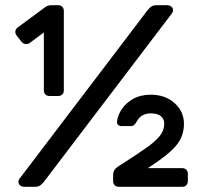

<svg xmlns="http://www.w3.org/2000/svg" viewBox="-20 -720 786 740"><path d="M585 -700H623Q634 -700 640.5 -694.5Q647 -689 647 -680Q647 -674 643 -669L149 -19Q141 -9 133.5 -4.5Q126 0 113 0H75Q64 0 57.5 -5.5Q51 -11 51 -20Q51 -26 55 -31L549 -681Q557 -691 564.5 -695.5Q572 -700 585 -700ZM204 -350H171Q161 -350 155 -356Q149 -362 149 -372V-595L94 -554Q89 -550 81 -550Q71 -550 63 -559L44 -583Q39 -590 39 -597Q39 -607 48 -614L155 -693Q165 -700 178 -700H204Q214 -700 220 -694Q226 -688 226 -678V-372Q226 -362 220 -356Q214 -350 204 -350ZM438 -80Q513 -128 546.5 -152Q580 -176 596.5 -197Q613 -218 613 -243Q613 -261 600.5 -272Q588 -283 561 -283Q524 -283 507 -252Q501 -241 496 -237.5Q491 -234 483 -234H449Q440 -234 435 -239Q430 -244 431 -253Q434 -276 449.5 -299.5Q465 -323 493.5 -339Q522 -355 561 -355Q617 -355 653 -322.5Q689 -290 689 -243Q689 -195 659 -159Q629 -123 550 -72H682Q692 -72 698 -66Q704 -60 704 -50V-22Q704 -12 698 -6Q692 0 682 0H438Q428 0 422 -6Q416 -12 416 -22V-46Q416 -55 420 -63Q424 -71 438 -80Z"/></svg>

Font: Rubik
Style: Regular
Weight: 400
Designer: Hubert & Fischer
Foundry: Hubert & Fischer
Version: Version 1.100